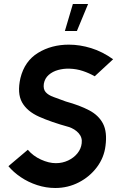

<svg xmlns="http://www.w3.org/2000/svg" viewBox="-20 -929 594 959"><path d="M256 10Q210 10 165.5 -4.5Q121 -19 84 -44Q47 -69 22 -99L119 -181Q145 -150 184.5 -132Q224 -114 259 -114Q292 -114 320.5 -127.5Q349 -141 367 -163.5Q385 -186 388 -213Q392 -242 373 -263.5Q354 -285 323 -295Q236 -319 175.5 -346Q115 -373 90 -418Q65 -463 82 -539Q103 -624 170 -665Q237 -706 324 -706Q379 -706 435.5 -688.5Q492 -671 545 -633L453 -548Q425 -564 393.5 -574.5Q362 -585 327 -586Q298 -587 270.5 -579.5Q243 -572 223.5 -555Q204 -538 199 -511Q195 -484 208 -469Q221 -454 247.5 -444.5Q274 -435 309 -422Q378 -403 425.5 -378Q473 -353 494.5 -311.5Q516 -270 507 -201Q500 -142 464 -94Q428 -46 373.5 -18Q319 10 256 10ZM304 -774 344 -909H420L364 -774Z"/></svg>

Font: Kulim Park
Style: Bold Italic
Weight: 700
Italic angle: -8°
Designer: Noponies / Dale Sattler
Foundry: Noponies
Version: Version 1.000; ttfautohint (v1.8.3)